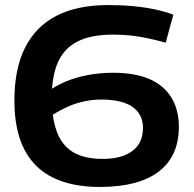

<svg xmlns="http://www.w3.org/2000/svg" viewBox="-20 -730 769 760"><path d="M375 10Q265 10 189.5 -27Q114 -64 75.5 -140Q37 -216 37 -332Q37 -458 79.5 -542Q122 -626 204.5 -668Q287 -710 409 -710Q462 -710 508.5 -705.5Q555 -701 594.5 -692.5Q634 -684 666 -672L636 -561Q600 -571 567.5 -578Q535 -585 501 -589Q467 -593 428 -593Q341 -593 287.5 -566Q234 -539 209.5 -484Q185 -429 185 -344Q185 -277 198 -230Q211 -183 237 -154.5Q263 -126 300 -113.5Q337 -101 386 -101Q462 -101 504 -132.5Q546 -164 546 -224Q546 -261 526 -286.5Q506 -312 469.5 -324Q433 -336 381 -336Q343 -336 305.5 -327Q268 -318 234 -301Q200 -284 171 -264L167 -365Q197 -389 238.5 -406.5Q280 -424 328 -433Q376 -442 428 -442Q513 -442 570.5 -417.5Q628 -393 658 -344.5Q688 -296 688 -228Q688 -112 608.5 -51Q529 10 375 10Z"/></svg>

Font: Georama SemiExpanded SemiBold
Style: Regular
Weight: 600
Width: 6
Designer: Jean-Baptiste Levee
Foundry: Production Type
Version: Version 1.001